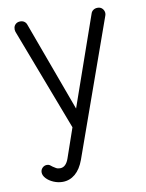

<svg xmlns="http://www.w3.org/2000/svg" viewBox="-84 -585 651 859"><g transform="rotate(-10 242.0 -155.0)"><path d="M131 215Q110 215 90 206.5Q70 198 57.5 184.5Q45 171 45 157Q45 145 53.5 136.5Q62 128 74 128Q82 128 87 131.5Q92 135 98 140Q104 144 111.5 148.5Q119 153 130 153Q144 153 154 143Q164 133 170 115L216 -18L39 -483Q36 -492 38 -502Q40 -512 48 -518.5Q56 -525 68 -525Q79 -525 86.5 -519.5Q94 -514 97 -505L264 -50L227 -42L389 -505Q392 -514 400 -519.5Q408 -525 419 -525Q431 -525 438.5 -518.5Q446 -512 448.5 -502.5Q451 -493 447 -483L228 132Q213 173 188 194Q163 215 131 215Z"/></g></svg>

Font: National Park Light
Style: Regular
Weight: 300
Designer: Andrea Herstowski, Ben Hoepner
Version: Version 1.009